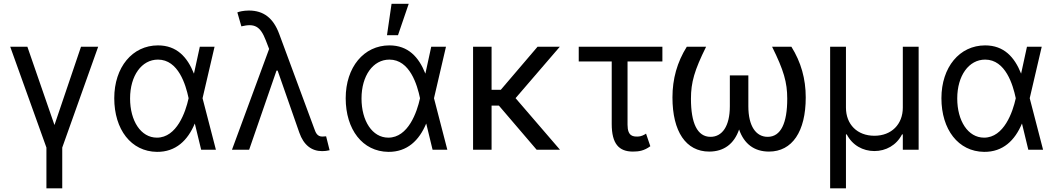

<svg xmlns="http://www.w3.org/2000/svg" viewBox="-20 -793 5596 1017"><path d="M34.1 -545.5 225.9 -11.4V204.5H309.7V-11.4L500 -545.5H409.1L268.5 -130.7L125 -545.5Z M811.1 11.4C911.6 12.4 974.4 -49.7 1011.4 -137.8H1012.1L1045.5 0H1123.6L1052.9 -272.7L1116.5 -545.5H1038.4L1007.5 -403.4H1007.1C972.3 -490.8 916.2 -552.6 816.8 -552.6C681.1 -552.6 585.2 -436.8 585.2 -272.7C585.2 -107.2 674.4 9.9 811.1 11.4ZM979 -272.7 978.7 -271.3C963.1 -199.9 916.5 -63.9 811.1 -63.9C725.9 -63.9 669 -153.1 669 -271.3C669 -392 730.1 -477.3 816.8 -477.3C925.1 -477.3 964.1 -343 978.7 -274.1Z M1686.1 7.5C1698.5 7.8 1712 6 1725.9 2.8L1707.4 -71C1703.1 -71 1693.2 -69.6 1687.5 -69.6C1659.1 -69.6 1651.6 -92.3 1644.9 -110.8L1458.8 -613.6C1427.9 -697.1 1376.4 -737.2 1298.3 -737.2C1269.9 -737.2 1245.7 -731.2 1237.2 -727.3L1258.5 -653.4C1328.1 -670.1 1358.7 -654.8 1387.8 -579.5L1405.5 -533.7L1208.8 0H1299.7L1444.6 -419H1450.6L1565.3 -90.9C1588.4 -24.1 1631 7.5 1686.1 7.5Z M2036.9 11.4C2137.4 12.4 2200.3 -49.7 2237.2 -137.8H2237.9L2271.3 0H2349.4L2278.8 -272.7L2342.3 -545.5H2264.2L2233.3 -403.4H2233C2198.2 -490.8 2142 -552.6 2042.6 -552.6C1907 -552.6 1811.1 -436.8 1811.1 -272.7C1811.1 -107.2 1900.2 9.9 2036.9 11.4ZM2204.9 -272.7 2204.5 -271.3C2188.9 -199.9 2142.4 -63.9 2036.9 -63.9C1951.7 -63.9 1894.9 -153.1 1894.9 -271.3C1894.9 -392 1956 -477.3 2042.6 -477.3C2150.9 -477.3 2190 -343 2204.5 -274.1ZM2029.8 -606.5H2088.1L2144.9 -772.7H2054Z M2583.8 -545.5H2485.8V0H2583.8V-233.7H2622.5L2822.4 0H2946L2710.9 -273.1L2945.3 -545.5H2827.4L2632.8 -317.5H2583.8Z M3488.6 -545.5H3045.5V-467.3H3220.2V-136.4C3220.2 -31.2 3258.5 9.9 3332.4 9.9C3363.6 9.9 3392 5.7 3424.7 -18.5L3402 -85.2C3392 -78.1 3375 -69.6 3358 -69.6C3335.2 -69.6 3304 -69.6 3304 -132.1V-467.3H3488.6Z M3617.9 -545.5C3566.8 -463.8 3541.9 -375.4 3541.9 -277C3541.9 -95.9 3613.6 9.9 3736.5 9.9C3814.6 9.9 3868.6 -30.9 3894.9 -107.2C3921.2 -30.9 3975.1 9.9 4053.3 9.9C4176.1 9.9 4247.9 -95.9 4247.9 -277C4247.9 -375.4 4223 -463.8 4171.9 -545.5H4069.6C4131.4 -420.8 4149.9 -357.2 4149.9 -269.9C4149.9 -142 4116.8 -68.2 4046.2 -68.2C3984.4 -68.2 3943.9 -124.6 3943.9 -230.1V-393.5H3845.9V-230.1C3845.9 -124.6 3805.4 -68.2 3743.6 -68.2C3672.9 -68.2 3639.9 -142 3639.9 -269.9C3639.9 -357.2 3658.4 -420.8 3720.2 -545.5Z M4377.1 204.5H4460.9V-81H4465.2C4495 -23.4 4550.8 7.1 4611.5 7.1C4672.2 7.1 4728.3 -23.4 4757.8 -81H4762.1V0H4845.9V-545.5H4762.1V-223C4762.1 -134.9 4702.4 -73.9 4611.5 -73.9C4520.6 -73.9 4460.9 -134.2 4460.9 -223V-545.5H4377.1Z M5192.5 11.4C5293 12.4 5355.8 -49.7 5392.8 -137.8H5393.5L5426.8 0H5505L5434.3 -272.7L5497.9 -545.5H5419.7L5388.8 -403.4H5388.5C5353.7 -490.8 5297.6 -552.6 5198.2 -552.6C5062.5 -552.6 4966.6 -436.8 4966.6 -272.7C4966.6 -107.2 5055.8 9.9 5192.5 11.4ZM5360.4 -272.7 5360.1 -271.3C5344.5 -199.9 5297.9 -63.9 5192.5 -63.9C5107.2 -63.9 5050.4 -153.1 5050.4 -271.3C5050.4 -392 5111.5 -477.3 5198.2 -477.3C5306.5 -477.3 5345.5 -343 5360.1 -274.1Z"/></svg>

Font: Karasuma Gothic
Style: Regular
Weight: 400
Designer: Rasmus Andersson, Ryoko Nishizuka
Foundry: Genbu
Version: Version 1.00